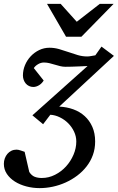

<svg xmlns="http://www.w3.org/2000/svg" viewBox="-79 -740 607 989"><path d="M226.1 -190.9Q265.1 -189 298.8 -176.8Q332.5 -164.6 357.4 -141.8Q382.3 -119.1 396.7 -86.4Q411.1 -53.7 411.1 -11.2Q411.1 26.4 399.4 58.6Q387.7 90.8 366.9 117.4Q346.2 144 318.6 164.8Q291 185.5 259 200Q227.1 214.4 192.9 221.7Q158.7 229 125 229Q89.8 229 56.6 220.2Q23.4 211.4 -2.2 195.3Q-27.8 179.2 -43.5 156Q-59.1 132.8 -59.1 104Q-59.1 88.9 -54.2 75.7Q-49.3 62.5 -40.8 52.5Q-32.2 42.5 -20.3 36.6Q-8.3 30.8 5.9 30.8Q15.1 30.8 27.1 34.9Q39.1 39.1 47.9 42L71.8 146Q84 164.6 99.9 170.7Q115.7 176.8 136.2 176.8Q171.9 176.8 204.3 160.4Q236.8 144 261 117.4Q285.2 90.8 299.6 57.1Q314 23.4 314 -11.2Q314 -37.6 302.5 -62Q291 -86.4 272.2 -105.2Q253.4 -124 229.2 -135.7Q205.1 -147.5 180.2 -148.9L143.1 -100.1L87.9 -146L372.1 -399.9Q349.1 -398.9 327.6 -397.9Q309.1 -397 289.8 -396.5Q270.5 -396 257.8 -396Q244.1 -396 230.5 -399.4Q216.8 -402.8 203.1 -407Q189.5 -411.1 175.5 -414.6Q161.6 -418 147 -418Q131.8 -418 117.2 -409.4Q102.5 -400.9 95.2 -389.2L146 -325.2Q142.1 -318.8 136.5 -312.7Q130.9 -306.6 123.8 -302Q116.7 -297.4 108.6 -294.7Q100.6 -292 92.8 -292Q80.6 -292 70.6 -296.9Q60.5 -301.8 53.7 -309.8Q46.9 -317.9 43 -328.6Q39.1 -339.4 39.1 -351.1Q39.1 -378.9 49.8 -404.5Q60.5 -430.2 79.3 -450.2Q98.1 -470.2 123 -482.2Q147.9 -494.1 175.8 -494.1Q201.2 -494.1 225.6 -487.1Q250 -480 273.9 -471.7Q297.9 -463.4 321.5 -456.3Q345.2 -449.2 370.1 -449.2Q380.4 -449.2 390.9 -451.4Q401.4 -453.6 412.1 -455.1L443.8 -500L507.8 -452.1ZM340.3 -550.8H261.2L163.1 -720.2H233.4L316.4 -627.9L435.1 -720.2H506.3Z"/></svg>

Font: Charis SIL Phon
Style: Italic
Weight: 400
Italic angle: -11°
Foundry: SIL International
Version: Version 5.000